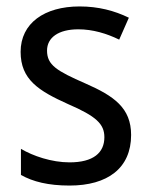

<svg xmlns="http://www.w3.org/2000/svg" viewBox="-20 -566 468 596"><path d="M387 -147C387 -231 334 -268 245 -307C156 -346 126 -364 126 -409C126 -449 161 -475 223 -475C268 -475 311 -462 350 -443L380 -511C335 -533 285 -546 227 -546C118 -546 44 -494 44 -405C44 -319 100 -284 191 -243C279 -205 304 -181 304 -140C304 -92 270 -62 196 -62C140 -62 82 -82 45 -104V-23C82 -2 130 10 196 10C314 10 387 -44 387 -147Z"/></svg>

Font: Noto Sans Arabic SemCond
Style: Regular
Weight: 400
Width: 4
Designer: Monotype Design Team, Nadine Chahine, Nizar Qandah and Khaled Hosny
Foundry: Monotype Imaging Inc.
Version: Version 2.012